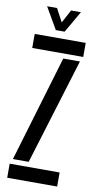

<svg xmlns="http://www.w3.org/2000/svg" viewBox="-104 -1004 536 1049"><g transform="rotate(10 164.0 -480.0)"><path d="M28 -722V-800H311V-722ZM29.5 -106 205 -694.5H297.5L117 -106ZM16.5 0V-78H293.5V0ZM138 -840.5 68.5 -960.5H123.5L162.5 -887.5L201.5 -960.5H256L187 -840.5Z"/></g></svg>

Font: Big Shoulders Stencil Display SemiBold
Style: Regular
Weight: 600
Designer: Patric King
Foundry: XO Type Co
Version: Version 1.000